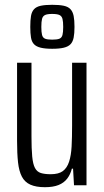

<svg xmlns="http://www.w3.org/2000/svg" viewBox="-20 -771 434 799"><path d="M167 8Q130 8 106.5 -2.5Q83 -13 71 -36Q59 -59 55 -95.5Q51 -132 51 -185V-510H111V-204Q111 -152 114 -120Q117 -88 125.5 -72Q134 -56 150 -51Q166 -46 191 -46Q224 -46 241.5 -59Q259 -72 267.5 -98Q276 -124 278 -161.5Q280 -199 280 -248V-510H340V0H288L284 -69H279Q273 -45 259.5 -27.5Q246 -10 223.5 -1Q201 8 167 8ZM197 -568Q168 -568 149.5 -572.5Q131 -577 121.5 -587Q112 -597 109 -614.5Q106 -632 106 -659Q106 -687 109 -704.5Q112 -722 121.5 -732.5Q131 -743 149.5 -747Q168 -751 197 -751Q227 -751 245.5 -747Q264 -743 273.5 -732.5Q283 -722 286.5 -704.5Q290 -687 290 -659Q290 -632 286.5 -614.5Q283 -597 273.5 -587Q264 -577 245.5 -572.5Q227 -568 197 -568ZM197 -606Q218 -606 227.5 -610Q237 -614 240 -625.5Q243 -637 243 -659Q243 -681 240 -692.5Q237 -704 227.5 -708.5Q218 -713 197 -713Q177 -713 167.5 -708.5Q158 -704 155 -692.5Q152 -681 152 -659Q152 -637 155 -625.5Q158 -614 167.5 -610Q177 -606 197 -606Z"/></svg>

Font: Saira ExtraCondensed
Style: Regular
Weight: 400
Width: 2
Designer: Hector Gatti with collaboration of the Omnibus-Type team
Foundry: Omnibus-Type
Version: Version 1.101